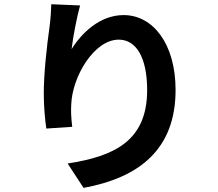

<svg xmlns="http://www.w3.org/2000/svg" viewBox="-20 -829 1040 914"><path d="M361.2 -803.1 224.2 -808.8C223.5 -781.5 221 -741.9 216.2 -704.1C201.7 -600.6 188.4 -477.2 188.4 -383.6C188.4 -316.7 195 -255.5 200.5 -217L323.8 -225.4C318.1 -271.6 317.4 -303.9 319.1 -331.1C323.5 -462.9 427.3 -640.3 545.3 -640.3C628.6 -640.3 680.5 -554.5 680.5 -400.3C680.5 -158.2 524 -84.8 301.9 -50.7L377.8 65.4C642.9 16.6 815.8 -117.8 815.8 -400.7C815.8 -621 707.8 -757.2 568.6 -757.2C456.2 -757.2 369 -672.6 320.9 -595.3C326.9 -651.2 347.3 -754.2 361.2 -803.1Z"/></svg>

Font: Source Han Sans JP VF
Style: Regular
Weight: 250
Designer: Ryoko NISHIZUKA 西塚涼子 (kana, bopomofo & ideographs); Paul D. Hunt (Latin, Greek & Cyrillic); Sandoll Communications 산돌커뮤니
Foundry: Adobe
Version: Version 2.004;hotconv 1.0.118;makeotfexe 2.5.65603